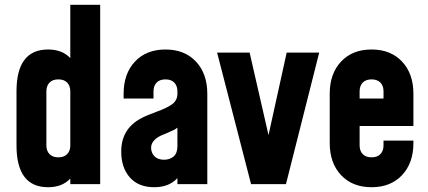

<svg xmlns="http://www.w3.org/2000/svg" viewBox="-20 -770 1790 803"><path d="M274 -750H399V0H274V-23Q240 13 181 13Q49 13 49 -162V-388Q49 -563 181 -563Q240 -563 274 -527ZM274 -162V-388Q274 -411 261 -424.5Q248 -438 224 -438Q200 -438 187 -424.5Q174 -411 174 -388V-162Q174 -139 187 -125.5Q200 -112 224 -112Q248 -112 261 -125.5Q274 -139 274 -162Z M847 -378V0H722V-25Q687 13 625 13Q559 13 523 -28Q487 -69 487 -136Q487 -230 568 -274Q589 -286 634.5 -302.5Q680 -319 701 -335Q722 -351 722 -378V-388Q722 -411 709 -424.5Q696 -438 672 -438Q648 -438 635 -424.5Q622 -411 622 -388V-358H497V-378Q497 -462 544.5 -512.5Q592 -563 672 -563Q752 -563 799.5 -512.5Q847 -462 847 -378ZM666 -102Q690 -102 706 -115.5Q722 -129 722 -159V-236Q711 -227 683 -215.5Q655 -204 651 -202Q612 -182 612 -152Q612 -131 626 -116.5Q640 -102 666 -102Z M1179 -550H1315L1176 0H1030L888 -550H1024L1103 -205Z M1709 -243H1484V-162Q1484 -139 1497 -125.5Q1510 -112 1534 -112Q1558 -112 1571 -125.5Q1584 -139 1584 -162V-182H1709V-172Q1709 -88 1661.5 -37.5Q1614 13 1534 13Q1454 13 1406.5 -37.5Q1359 -88 1359 -172V-378Q1359 -462 1406.5 -512.5Q1454 -563 1534 -563Q1614 -563 1661.5 -512.5Q1709 -462 1709 -378ZM1484 -388V-358H1584V-388Q1584 -411 1571 -424.5Q1558 -438 1534 -438Q1510 -438 1497 -424.5Q1484 -411 1484 -388Z"/></svg>

Font: Mohave Bold
Style: Regular
Weight: 700
Designer: Gumpita Rahayu
Foundry: Tokotype
Version: Version 2.002;PS 002.002;hotconv 1.0.88;makeotf.lib2.5.64775